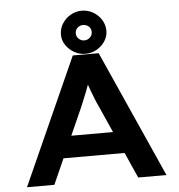

<svg xmlns="http://www.w3.org/2000/svg" viewBox="-61 -998 982 1056"><g transform="rotate(-5 430.0 -470.5)"><path d="M45 0 359 -700H502L815 0H659L476 -411Q467 -429 458.5 -451Q450 -473 441.5 -495Q433 -517 425.5 -539.5Q418 -562 412 -581H444Q437 -559 429.5 -537.5Q422 -516 413.5 -494Q405 -472 396 -451Q387 -430 378 -408L196 0ZM189 -141 239 -261H615L649 -141ZM429 -703Q397 -703 368.5 -719Q340 -735 322 -761.5Q304 -788 304 -819Q304 -853 321.5 -880.5Q339 -908 367.5 -924.5Q396 -941 429 -941Q463 -941 491.5 -924.5Q520 -908 537.5 -880.5Q555 -853 555 -819Q555 -788 537.5 -761.5Q520 -735 491.5 -719Q463 -703 429 -703ZM429 -777Q448 -777 461 -789.5Q474 -802 474 -819Q474 -840 460.5 -851Q447 -862 429 -862Q412 -862 399 -850Q386 -838 386 -819Q386 -802 399 -789.5Q412 -777 429 -777Z"/></g></svg>

Font: Lexend Giga SemiBold
Style: Regular
Weight: 600
Designer: Bonnie Shaver-Troup, Thomas Jockin
Foundry: Lexend
Version: Version 1.007